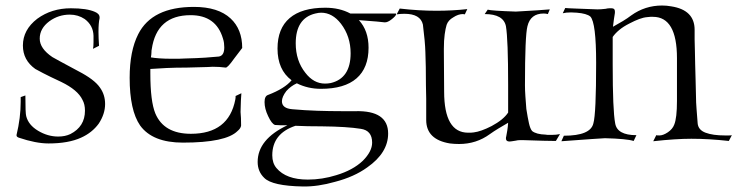

<svg xmlns="http://www.w3.org/2000/svg" viewBox="-20 -509 2673 696"><path d="M156 11Q110 11 48 -10Q40 -13 40 -18V-20Q55 -82 55 -140V-157L72 -163Q72 -97 75 -88Q83 -56 118 -35Q153 -14 191 -14Q216 -14 235 -23Q288 -50 288 -108Q288 -131 279 -147Q262 -183 202 -212Q159 -232 136 -244Q113 -256 108 -259Q63 -291 63 -344Q63 -401 115 -441Q167 -479 237 -479Q295 -479 324 -466Q341 -459 341 -446V-443Q337 -426 337 -393Q337 -383 337.5 -370Q338 -357 339 -343L317 -332Q319 -338 319 -356V-379Q318 -417 287 -440Q263 -456 233 -456Q192 -456 159 -432Q124 -406 124 -369Q124 -333 170 -302Q175 -299 198 -286.5Q221 -274 264 -251Q322 -221 342 -192Q361 -166 361 -132Q361 -96 338 -61Q314 -28 274 -10Q228 11 156 11Z M643 8Q533 8 488 -54Q450 -109 450 -227Q450 -324 481 -385Q531 -484 683 -484Q771 -484 816 -442Q858 -403 858 -335L829 -297Q805 -263 798 -264Q776 -267 751 -267Q747 -267 741.5 -266.5Q736 -266 731 -266L657 -264Q617 -264 584.5 -262.5Q552 -261 525 -259V-243Q525 -142 543 -98Q574 -24 672 -24Q809 -24 833 -148Q834 -152 834 -155.5Q834 -159 834 -161L855 -171Q853 -151 852 -103Q853 -93 853.5 -81Q854 -69 854 -54Q853 -44 841 -34Q799 8 643 8ZM605 -296Q616 -296 627 -296Q638 -296 651 -297Q693 -298 723.5 -300Q754 -302 773 -304Q793 -307 793 -337Q793 -345 792 -353Q791 -361 788 -370Q763 -454 671 -454Q548 -454 530 -330Q529 -327 529 -319.5Q529 -312 527 -301Q538 -299 557.5 -297.5Q577 -296 605 -296Z M1078 167Q967 165 938 136Q914 113 914 78Q914 -4 1022 -55H1012Q1005 -55 996 -55Q987 -55 977 -56Q965 -60 952 -88Q939 -115 939 -139Q939 -161 952 -165Q1012 -188 1037 -218Q986 -256 986 -333Q986 -406 1030 -443.5Q1074 -481 1159 -481Q1211 -481 1250 -460H1415Q1416 -459 1416 -458Q1416 -452 1401 -440Q1385 -427 1374 -428Q1368 -429 1345 -431Q1322 -433 1281 -436Q1316 -398 1316 -336Q1316 -263 1272.5 -225Q1229 -187 1143 -187Q1096 -187 1056 -207Q1034 -197 1018 -179Q1002 -158 1002 -142Q1002 -116 1040 -113Q1085 -109 1130 -107.5Q1175 -106 1218 -106H1268Q1387 -109 1387 -25Q1387 45 1311 98Q1264 132 1195 150Q1132 168 1078 167ZM1158 -206Q1163 -206 1168.5 -206.5Q1174 -207 1179 -208Q1251 -225 1251 -316Q1251 -377 1216 -423Q1185 -463 1144 -463Q1135 -463 1123 -460Q1052 -443 1052 -352Q1052 -289 1087 -245Q1117 -206 1158 -206ZM1096 142Q1148 142 1199 126Q1259 108 1295 74Q1329 40 1329 8Q1329 -36 1288 -42Q1239 -50 1147 -51Q1119 -51 1095.5 -51.5Q1072 -52 1051 -53Q967 -25 967 54Q967 82 982 100Q1017 142 1096 142Z M1644 13Q1636 13 1627.5 12.5Q1619 12 1611 11Q1525 -3 1525 -74V-151L1524 -200Q1524 -236 1523.5 -266Q1523 -296 1522 -320Q1521 -357 1513 -420Q1504 -459 1446 -459Q1439 -459 1432 -458.5Q1425 -458 1418 -457L1429 -478Q1464 -474 1497 -472Q1530 -470 1562 -470Q1620 -470 1674 -476L1665 -457L1658 -458Q1641 -458 1623 -446Q1605 -436 1599 -419Q1595 -406 1592 -384.5Q1589 -363 1589 -332V-322L1590 -177Q1590 -28 1677 -28Q1682 -28 1686.5 -28Q1691 -28 1697 -29Q1723 -32 1762 -52Q1805 -75 1822 -101V-201Q1822 -284 1820 -337Q1818 -390 1814 -414Q1805 -458 1737 -458L1748 -474Q1761 -470 1850 -467Q1861 -468 1892 -469.5Q1923 -471 1973 -475L1966 -458Q1962 -459 1958.5 -459.5Q1955 -460 1951 -460Q1903 -460 1892 -414Q1883 -380 1883 -200Q1883 -182 1884.5 -160.5Q1886 -139 1888 -114Q1893 -82 1897.5 -62Q1902 -42 1909 -34Q1924 -22 1958 -21Q1963 -20 1969 -20Q1975 -20 1979 -20Q1997 -20 2010 -23L1995 2Q1964 2 1877 -1Q1872 -1 1864.5 -1Q1857 -1 1849 1Q1831 4 1827 4Q1814 4 1814 -7Q1814 -12 1815 -14Q1817 -24 1819 -36.5Q1821 -49 1822 -64Q1803 -53 1786.5 -43Q1770 -33 1756 -23Q1707 13 1644 13Z M2015 3 2024 -17Q2121 -17 2131 -62Q2136 -79 2138.5 -134Q2141 -189 2141 -281Q2141 -427 2120 -449Q2107 -460 2071 -463Q2066 -463 2060.5 -463.5Q2055 -464 2050 -464Q2032 -464 2020 -461L2029 -480Q2037 -479 2066.5 -478Q2096 -477 2146 -475Q2152 -475 2159 -475.5Q2166 -476 2175 -477Q2183 -479 2189 -479Q2195 -479 2197 -479Q2209 -479 2209 -468V-462Q2207 -452 2205.5 -439.5Q2204 -427 2202 -412Q2222 -423 2238.5 -433Q2255 -443 2268 -453Q2318 -489 2380 -489Q2397 -489 2413 -486Q2498 -473 2498 -401Q2498 -385 2498 -366Q2498 -347 2499 -325L2500 -276Q2501 -250 2501.5 -220.5Q2502 -191 2503 -158Q2503 -139 2505 -114Q2507 -89 2509 -62Q2511 -38 2537.5 -28Q2564 -18 2608 -18Q2617 -18 2623 -18Q2629 -18 2633 -19L2622 2Q2586 -2 2552 -4Q2518 -6 2486 -6Q2429 -6 2348 3L2359 -19Q2361 -18 2370 -18Q2384 -18 2401 -29.5Q2418 -41 2424 -57Q2434 -81 2434 -143V-298Q2434 -448 2347 -448Q2343 -448 2337.5 -448Q2332 -448 2327 -447Q2313 -446 2297 -440Q2281 -434 2262 -424Q2240 -413 2225 -400.5Q2210 -388 2201 -375V-275Q2201 -109 2210 -62Q2217 -19 2287 -19L2277 2Q2252 -6 2173 -8Q2165 -8 2125.5 -5Q2086 -2 2015 3Z"/></svg>

Font: Gideon Roman
Style: Regular
Weight: 400
Designer: Robert E. Leuschke
Foundry: Robert E. Leuschke
Version: Version 2.010